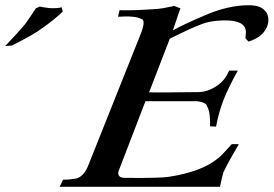

<svg xmlns="http://www.w3.org/2000/svg" viewBox="-20 -713 1046 734"><path d="M930 -554C965 -565 988 -583 999 -607C1004 -617 1006 -627 1006 -637C1006 -653 1001 -665 991 -674C979 -687 959 -693 930 -693C878 -693 821 -680 760 -653C706 -630 666 -611 641 -597C660 -653 669 -681 670 -681L644 -691C646 -690 638 -688 620 -685C599 -680 576 -678 551 -677C509 -674 471 -673 437 -674L431 -649C475 -652 504 -649 519 -641C526 -640 529 -635 529 -626C529 -616 525 -601 517 -581L316 -77C303 -46 284 -30 261 -29C250 -27 237 -26 221 -26L208 1H821C827 -27 831 -45 834 -54C846 -80 866 -116 893 -162H866C841 -134 824 -116 815 -109C773 -74 710 -50 625 -37C608 -34 552 -32 458 -33C441 -33 432 -39 432 -51C432 -54 432 -56 433 -58L536 -326H687H734C757 -323 770 -317 772 -306C781 -290 784 -265 783 -230L806 -229C813 -267 823 -302 836 -335C847 -362 864 -398 889 -443H856C850 -430 845 -421 841 -416C834 -405 822 -393 805 -382C784 -369 764 -362 744 -361C649 -360 584 -359 550 -360L629 -565C691 -596 729 -613 744 -618C770 -629 802 -635 841 -635C888 -635 920 -623 920 -590C920 -583 919 -575 918 -567ZM216 -685C204 -682 189 -681 170 -682C152 -684 139 -686 132 -688L117 -681C98 -652 84 -632 77 -622C59 -600 33 -572 0 -537C17 -538 26 -539 26 -539C83 -568 120 -589 138 -603C174 -628 201 -650 220 -669Z"/></svg>

Font: GFS Pyrsos
Style: Regular
Weight: 400
Designer: George Matthiopoulos
Foundry: George Matthiopoulos
Version: Version 1.0